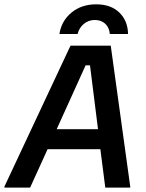

<svg xmlns="http://www.w3.org/2000/svg" viewBox="-52 -859 668 879"><path d="M-31.7 0V-5L270.8 -650H455L544.2 -5V0H430L407.5 -175.8H165.8L85.8 0ZM340 -560 207.5 -267.5H396.7L360 -560ZM220 -703.3Q229.2 -763.3 275 -801.2Q320.8 -839.2 388.3 -839.2Q455.8 -839.2 494.6 -801.2Q533.3 -763.3 534.2 -703.3H450.8Q448.3 -733.3 429.6 -750.4Q410.8 -767.5 382.5 -767.5Q352.5 -767.5 331.2 -749.2Q310 -730.8 303.3 -703.3Z"/></svg>

Font: Familjen Grotesk GF Medium
Style: Italic
Weight: 500
Designer: Anders Wikstroem, Jonas Baeckman, Matilda Gysing, Kristian Moeller
Foundry: Familjen STHML AB
Version: Version 2.000; Beta; Release 4; Build 6